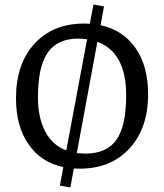

<svg xmlns="http://www.w3.org/2000/svg" viewBox="-20 -723 718 840"><path d="M328 15 303 14 288 97 242 89 257 8Q159 -13 104.5 -92Q50 -171 50 -293Q50 -444 131 -532Q212 -620 349 -620L373 -619L389 -703L435 -695L420 -613Q519 -591 573.5 -512Q628 -433 628 -311Q628 -162 546.5 -73.5Q465 15 328 15ZM532 -306Q532 -494 406 -540L316 -53Q346 -51 353 -51Q447 -51 489.5 -111.5Q532 -172 532 -306ZM146 -297Q146 -208 178 -147.5Q210 -87 270 -65L361 -551Q340 -554 322 -554Q231 -554 188.5 -492.5Q146 -431 146 -297Z"/></svg>

Font: Balthazar
Style: Regular
Weight: 400
Designer: Dario Manuel Muhafara
Foundry: Dario Manuel Muhafara
Version: Version 1.000